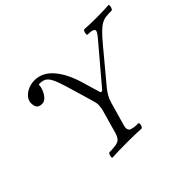

<svg xmlns="http://www.w3.org/2000/svg" viewBox="-134 -911 1160 1160"><g transform="rotate(-45 445.5 -331.5)"><path d="M254 3Q249 3 249.5 -6Q250 -15 254 -24Q258 -33 264 -33Q310 -33 334 -41Q358 -49 370 -89L407 -220Q414 -242 416.5 -258Q419 -274 419 -283Q419 -291 416 -304.5Q413 -318 407 -337L396 -375Q372 -458 356.5 -508Q341 -558 327 -584Q313 -610 295 -618Q277 -626 250 -625Q250 -606 241 -583Q232 -560 216.5 -543.5Q201 -527 182 -527Q157 -527 147 -540Q137 -553 137 -578Q137 -599 152 -618Q167 -637 193 -649Q219 -661 250 -661Q316 -661 365.5 -604.5Q415 -548 445 -448L479 -333Q481 -325 486 -325Q493 -325 499 -332L699 -568Q725 -599 725 -610Q725 -629 672 -629Q667 -629 667.5 -638.5Q668 -648 672 -657Q676 -666 683 -666Q717 -663 783 -663Q847 -663 887 -666Q892 -666 891 -657Q890 -648 886 -638.5Q882 -629 876 -629Q850 -629 830.5 -627Q811 -625 792 -615Q773 -605 749.5 -582Q726 -559 692 -518L527 -320Q514 -304 501.5 -283.5Q489 -263 482 -237L440 -90Q429 -53 447.5 -43Q466 -33 510 -33Q515 -33 514.5 -24Q514 -15 510 -6Q506 3 501 3Q455 0 377 0Q298 0 254 3Z"/></g></svg>

Font: Junicode SmExp
Style: Italic
Weight: 400
Width: 6
Italic angle: -11°
Designer: Peter S. Baker
Version: Version 2.205; ttfautohint (v1.8.4)